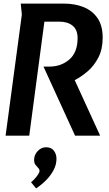

<svg xmlns="http://www.w3.org/2000/svg" viewBox="-20 -752 605 1064"><path d="M142 0H11L101 -671L95 -732H335Q395 -732 443.5 -712.5Q492 -693 520.5 -651.5Q549 -610 549 -543Q549 -480 525.5 -434Q502 -388 466 -357Q430 -326 394 -308L535 0H396L221 -383H254Q319 -383 364.5 -422.5Q410 -462 410 -541Q410 -587 382.5 -609.5Q355 -632 309 -632H226ZM235 64Q264 64 278.5 83Q293 102 293 128Q293 160 277 190.5Q261 221 235 247Q209 273 180 292L152 258Q161 251 172 239Q183 227 191 215Q199 203 199 195Q199 186 191.5 178.5Q184 171 176.5 161Q169 151 169 134Q169 106 189 85Q209 64 235 64Z"/></svg>

Font: Rosario
Style: Bold Italic
Weight: 700
Italic angle: -8.05°
Designer: Hector Gatti
Foundry: Omnibus Type
Version: Version 1.101; ttfautohint (v1.8.1.43-b0c9)